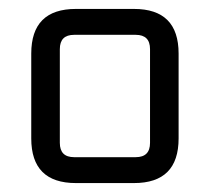

<svg xmlns="http://www.w3.org/2000/svg" viewBox="-20 -710 470 430"><path d="M50 -400V-590Q50 -690 150 -690H280Q380 -690 380 -590V-400Q380 -300 280 -300H150Q50 -300 50 -400ZM114 -390Q114 -358 146 -358H284Q316 -358 316 -390V-600Q316 -632 284 -632H146Q114 -632 114 -600Z"/></svg>

Font: Oxanium
Style: Regular
Weight: 400
Designer: Severin Meyer
Version: Version 1.001